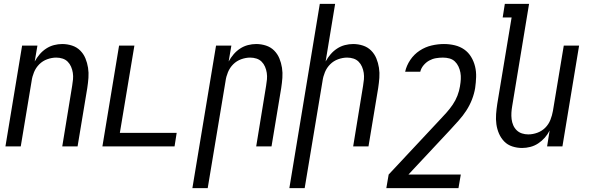

<svg xmlns="http://www.w3.org/2000/svg" viewBox="-20 -755 3040 990"><path d="M8 0 94 -520H173L159 -438Q170 -458 184.5 -475Q199 -492 218 -504.5Q237 -517 258.5 -522.5Q280 -528 301 -528Q327 -528 351.5 -520Q376 -512 393.5 -494.5Q411 -477 420.5 -454Q430 -431 434 -405.5Q438 -380 436 -353.5Q434 -327 430 -301L380 0H301L352 -312Q355 -329 356.5 -346Q358 -363 355.5 -379.5Q353 -396 346.5 -411Q340 -426 329 -437Q318 -448 302.5 -453Q287 -458 270 -458Q247 -458 223.5 -449.5Q200 -441 182.5 -423.5Q165 -406 155.5 -383Q146 -360 143 -337L87 0Z M508 0 594 -520H673L598 -70H891L880 0Z M972 215 1094 -520H1173L1159 -438Q1170 -458 1184.5 -475Q1199 -492 1218 -504.5Q1237 -517 1258.5 -522.5Q1280 -528 1301 -528Q1327 -528 1351.5 -520Q1376 -512 1393.5 -494.5Q1411 -477 1420.5 -454Q1430 -431 1434 -405.5Q1438 -380 1436 -353.5Q1434 -327 1430 -301L1380 0H1301L1352 -312Q1355 -329 1356.5 -346Q1358 -363 1355.5 -379.5Q1353 -396 1346.5 -411Q1340 -426 1329 -437Q1318 -448 1302.5 -453Q1287 -458 1270 -458Q1247 -458 1223.5 -449.5Q1200 -441 1182.5 -423.5Q1165 -406 1155.5 -383Q1146 -360 1143 -337L1051 215Z M1472 215 1629 -735H1708L1659 -438Q1670 -458 1684.5 -475Q1699 -492 1718 -504.5Q1737 -517 1758.5 -522.5Q1780 -528 1801 -528Q1827 -528 1851.5 -520Q1876 -512 1893.5 -494.5Q1911 -477 1920.5 -454Q1930 -431 1934 -405.5Q1938 -380 1936 -353.5Q1934 -327 1930 -301L1880 0H1801L1852 -312Q1855 -329 1856.5 -346Q1858 -363 1855.5 -379.5Q1853 -396 1846.5 -411Q1840 -426 1829 -437Q1818 -448 1802.5 -453Q1787 -458 1770 -458Q1747 -458 1723.5 -449.5Q1700 -441 1682.5 -423.5Q1665 -406 1655.5 -383Q1646 -360 1643 -337L1551 215Z M2344 215H1972L1984 145L2244 -133Q2263 -153 2281 -173Q2299 -193 2314 -215Q2329 -237 2338.5 -261.5Q2348 -286 2352 -311V-312Q2355 -329 2356 -346.5Q2357 -364 2354 -380.5Q2351 -397 2344 -412Q2337 -427 2325.5 -438Q2314 -449 2298 -453.5Q2282 -458 2264 -458Q2246 -458 2228 -455Q2210 -452 2193.5 -443Q2177 -434 2164 -418.5Q2151 -403 2147 -385H2069Q2076 -417 2095.5 -446Q2115 -475 2144 -494Q2173 -513 2205.5 -520.5Q2238 -528 2269 -528Q2298 -528 2325 -521.5Q2352 -515 2373.5 -500Q2395 -485 2409 -462Q2423 -439 2429.5 -412.5Q2436 -386 2435 -357.5Q2434 -329 2430 -301Q2425 -271 2413.5 -241.5Q2402 -212 2384.5 -185Q2367 -158 2345 -133.5Q2323 -109 2301 -85L2086 145H2356Z M2672 8Q2646 8 2621.5 0Q2597 -8 2580 -25.5Q2563 -43 2553 -66Q2543 -89 2539.5 -114.5Q2536 -140 2538 -166.5Q2540 -193 2544 -219L2618 -665H2572L2583 -735H2708L2621 -208Q2618 -191 2617 -174Q2616 -157 2618 -140.5Q2620 -124 2626.5 -109Q2633 -94 2644.5 -83Q2656 -72 2671.5 -67Q2687 -62 2704 -62Q2727 -62 2750.5 -70.5Q2774 -79 2791.5 -96.5Q2809 -114 2818 -137Q2827 -160 2831 -183L2887 -520H2966L2880 0H2801L2814 -82Q2804 -62 2789 -45Q2774 -28 2755 -15.5Q2736 -3 2714.5 2.5Q2693 8 2672 8Z"/></svg>

Font: Iosevka
Style: Italic
Weight: 400
Italic angle: -9°
Monospace: yes
Designer: Belleve Invis
Foundry: Belleve Invis
Version: Version 32.5.0; ttfautohint (v1.8.4)